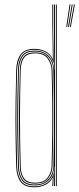

<svg xmlns="http://www.w3.org/2000/svg" viewBox="-20 -820 350 846"><path d="M230.2 0H226.2V-800H230.2ZM222.2 0H218.2L219.2 -85.2H218.2Q217.5 -47.5 194.1 -25.2Q170.8 -3 132.8 -3Q91.5 -3 76 -26.4Q60.5 -49.8 59.5 -84.5Q57 -170 56.2 -238.6Q55.5 -307.2 56.4 -372.9Q57.2 -438.5 59.5 -514.8Q60.5 -550 76.1 -573.5Q91.8 -597 132.8 -597Q170.8 -597 193.6 -574.4Q216.5 -551.8 218.2 -513.5H219.2L218.2 -608.5V-800H222.2ZM133.2 -7Q163 -7 180.9 -19.6Q198.8 -32.2 207 -50.5Q215.2 -68.8 215.5 -85.5Q217.2 -164 217.8 -233.5Q218.2 -303 217.6 -371.1Q217 -439.2 215 -513.8Q214.8 -530.8 206.6 -549.1Q198.5 -567.5 180.6 -580.2Q162.8 -593 133 -593Q92.2 -593 78.2 -569.2Q64.2 -545.5 63.2 -513.5Q61.2 -438.2 60.5 -369Q59.8 -299.8 60.5 -230.2Q61.2 -160.8 63.5 -84.5Q64.5 -50.5 79.5 -28.8Q94.5 -7 133.2 -7ZM133.5 -11Q97.2 -11 82.9 -31.5Q68.5 -52 67.5 -84.5Q65 -170.2 64.2 -238.8Q63.5 -307.2 64.4 -372.8Q65.2 -438.2 67.5 -514.8Q68.5 -548 83 -568.5Q97.5 -589 133.5 -589Q176.2 -589 193.4 -563.9Q210.5 -538.8 211.2 -513.5Q213.5 -438.8 214.2 -370.5Q215 -302.2 214.2 -232.9Q213.5 -163.5 211.2 -85.5Q210.5 -59.5 192.9 -35.2Q175.2 -11 133.5 -11ZM133.8 -15Q173.8 -15 190.1 -38.1Q206.5 -61.2 207.2 -85.5Q209.5 -164.5 210.2 -234.1Q211 -303.8 210.2 -371.8Q209.5 -439.8 207.2 -513.5Q206.5 -538.5 189.9 -561.8Q173.2 -585 133.8 -585Q100 -585 86.1 -565.5Q72.2 -546 71.2 -513.2Q68.2 -407.5 68.1 -303.4Q68 -199.2 71.2 -85.8Q72.2 -53.8 86 -34.4Q99.8 -15 133.8 -15ZM132.2 5.2Q88 5.2 70.4 -19.6Q52.8 -44.5 51.5 -84.8Q49.2 -162.2 48.5 -231.1Q47.8 -300 48.6 -368.6Q49.5 -437.2 51.5 -513.8Q52.8 -554.8 70.5 -579.8Q88.2 -604.8 132.5 -604.8Q158 -604.8 180.2 -593.6Q202.5 -582.5 211.8 -560.2H212.8L210.5 -717V-800H214.5V-668.5L216.8 -543.5H215Q207 -573.2 184.4 -587Q161.8 -600.8 132.2 -600.8Q87 -600.8 71.9 -574.4Q56.8 -548 55.5 -513.8Q53.2 -436.5 52.5 -367.6Q51.8 -298.8 52.6 -230.1Q53.5 -161.5 55.5 -84.8Q56.5 -48.8 72.6 -23.8Q88.8 1.2 132.5 1.2Q166.2 1.2 188.8 -15.8Q211.2 -32.8 216 -57.5H217L214.5 0H210.5L210.8 -4.8L212.8 -37.2H211.8Q202.5 -17.8 181.1 -6.2Q159.8 5.2 132.2 5.2ZM288 -701.2 306 -800.2H310L292 -701.2ZM272 -701.2 286.5 -800.2H290.5L276 -701.2ZM280 -701.2 296.2 -800.2H300.2L284 -701.2Z"/></svg>

Font: Big Shoulders Inline Display SC Thin
Style: Regular
Weight: 100
Designer: Patric King
Foundry: XO Type Co
Version: Version 2.002